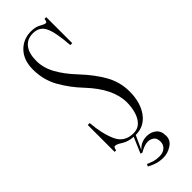

<svg xmlns="http://www.w3.org/2000/svg" viewBox="-229 -542 700 700"><g transform="rotate(-45 121.0 -192.0)"><path d="M136.5 141Q114.5 141 97.5 134.5Q80.5 128 73 123.5L77 114.5Q82.5 117.5 96.8 122.5Q111 127.5 129.5 127.5Q148 127.5 159 117.5Q170 107.5 170 92Q170 73.5 159.5 66.2Q149 59 136.5 59Q127 59 115.8 63.2Q104.5 67.5 95 73.5L87 71.5L113 10.5Q85.5 8.5 68 -3Q50.5 -14.5 41.5 -14.5Q34.5 -14.5 33 0H25V-138.5H35Q39.5 -80 57.5 -39.5Q75.5 1 122 1Q145 1 158.8 -13.8Q172.5 -28.5 178.5 -50.8Q184.5 -73 184.5 -95.5Q184.5 -166.5 112.5 -243Q75.5 -282 51 -325.8Q26.5 -369.5 26.5 -423Q26.5 -471 53.2 -498.8Q80 -526.5 120 -526.5Q143.5 -526.5 158.2 -517.8Q173 -509 180 -509Q185.5 -509 187 -523.5H196V-389.5H186Q181 -460 167.2 -488.2Q153.5 -516.5 120 -516.5Q90.5 -516.5 74 -496Q57.5 -475.5 57.5 -436Q57.5 -400.5 76.8 -365.5Q96 -330.5 131 -293.5Q174 -247.5 196.8 -206Q219.5 -164.5 219.5 -117Q219.5 -60.5 193.5 -24.8Q167.5 11 123 11L98.5 64.5Q118 42 148.5 42Q169 42 184.2 54Q199.5 66 199.5 91.5Q199.5 115 178.8 128Q158 141 136.5 141Z"/></g></svg>

Font: Imbue 100pt ExtraLight
Style: Regular
Weight: 200
Designer: Tyler Finck
Foundry: Etcetera Type Company
Version: Version 1.102; ttfautohint (v1.8.3)